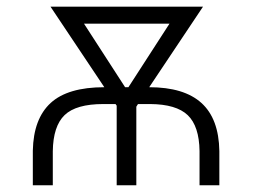

<svg xmlns="http://www.w3.org/2000/svg" viewBox="-20 -548 747 568"><path d="M77.1 0V-102.5Q79.1 -196.8 129.9 -243.4Q180.7 -290 288.6 -290L129.4 -528.3H580.6L421.4 -290Q524.4 -290 575.9 -243.4Q627.4 -196.8 628.9 -101.1V0H570.3V-101.1Q569.3 -174.8 535.4 -207.3Q501.5 -239.7 424.3 -240.2H388.2L383.3 -232.4V0H325.2V-235.4L321.8 -240.2H285.6Q205.1 -240.2 171.1 -207.5Q137.2 -174.8 136.2 -100.6V0ZM350.1 -290H359.9L481.4 -478H228.5Z"/></svg>

Font: Roboto Light
Style: Regular
Weight: 300
Designer: Google
Version: Version 2.134; 2016; ttfautohint (v1.6)